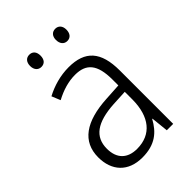

<svg xmlns="http://www.w3.org/2000/svg" viewBox="-214 -808 911 911"><g transform="rotate(-45 241.5 -352.5)"><path d="M121 -674C121 -649 135 -633 156 -633C178 -633 191 -648 191 -674C191 -700 178 -715 156 -715C135 -715 121 -700 121 -674ZM295 -675C295 -649 309 -633 330 -633C352 -633 365 -649 365 -675C365 -700 351 -715 330 -715C309 -715 295 -700 295 -675ZM246 -541C190 -541 136 -525 91 -501L109 -457C154 -481 198 -494 242 -494C316 -494 352 -455 352 -352V-313L268 -308C122 -300 43 -245 43 -139C43 -49 96 10 191 10C278 10 322 -30 353 -87H355L364 0H407V-358C407 -485 356 -541 246 -541ZM274 -266 352 -270V-217C351 -105 299 -37 202 -37C139 -37 101 -72 101 -139C101 -219 157 -259 274 -266Z"/></g></svg>

Font: Noto Sans Gujarati SemiCondensed Light
Style: Regular
Weight: 300
Width: 4
Designer: Jelle Bosma - Monotype Design Team, Universal Thirst
Foundry: Monotype Imaging Inc.
Version: Version 2.106